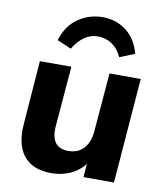

<svg xmlns="http://www.w3.org/2000/svg" viewBox="-86 -835 777 913"><g transform="rotate(10 303.0 -378.5)"><path d="M565 -507 525 0H378L383 -65Q357 -30 315 -11Q273 8 223 8Q140 8 96.5 -38Q53 -84 53 -172Q53 -182 55 -206L78 -507H230L206 -215Q198 -110 285 -110Q332 -110 359.5 -141Q387 -172 391 -226L414 -507ZM518 -620 446 -591Q427 -632 396.5 -651.5Q366 -671 330 -671Q261 -671 212 -591L144 -620Q165 -691 218 -728Q271 -765 337 -765Q402 -765 451 -727.5Q500 -690 518 -620Z"/></g></svg>

Font: Muli ExtraBold
Style: Italic
Weight: 800
Italic angle: -4.541°
Designer: Vernon Adams
Foundry: Vernon Adams
Version: Version 2.000